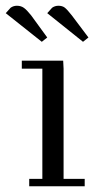

<svg xmlns="http://www.w3.org/2000/svg" viewBox="-44 -651 336 671"><path d="M-23.9 -605 -6.8 -624Q2.9 -630.9 15.1 -630.9Q29.3 -630.9 39.6 -623.5Q49.8 -616.2 64.9 -597.2L121.1 -520L102.1 -504.9ZM32.2 -411.1V-439H176.8L178.2 -411.1V-25.9H252V0H58.1V-25.9H104V-411.1ZM121.1 -605 138.2 -624Q147.9 -630.9 160.2 -630.9Q173.8 -630.9 182.4 -624.3Q190.9 -617.7 207 -597.2L265.1 -520L246.1 -504.9Z"/></svg>

Font: Dehuti Alt
Style: Book
Weight: 400
Version: Version 1.2